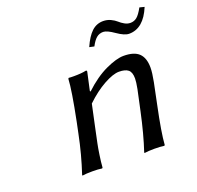

<svg xmlns="http://www.w3.org/2000/svg" viewBox="-112 -740 887 863"><g transform="rotate(-20 331.5 -308.5)"><path d="M454.1 -379.9Q425.8 -379.9 381.1 -355.2Q336.4 -330.6 291 -287.1L268.1 -180.2Q257.3 -129.4 253.2 -109.4Q249 -89.4 244.4 -58.1Q239.7 -26.9 237.8 0L234.9 2.9Q216.8 0 189 0Q159.2 0 141.1 2.9L140.1 0Q169.4 -87.9 188 -180.2L199.2 -233.9Q227.5 -374.5 230 -428.2L232.9 -431.2Q239.7 -430.2 257.8 -430.2Q294.4 -430.2 315.9 -435.1Q320.8 -435.1 320.8 -431.2Q320.8 -426.8 319.8 -424.8L301.8 -342.8L304.2 -339.8Q358.9 -391.1 411.4 -415.5Q463.9 -439.9 498 -439.9Q548.3 -439.9 571.3 -417.5Q594.2 -395 594.2 -349.1Q594.2 -324.7 585.9 -282.2L564.9 -180.2Q539.1 -58.1 535.2 0L532.2 2.9Q513.7 0 485.8 0Q456.1 0 438 2.9L437 0Q462.9 -77.6 484.9 -180.2L505.9 -277.8Q512.2 -310.5 512.2 -327.1Q512.2 -356.9 498 -368.4Q483.9 -379.9 454.1 -379.9ZM578.6 -568.4Q596.2 -568.4 609.6 -579.1Q623 -589.8 639.6 -620.1L662.6 -614.3Q625.5 -524.4 556.6 -524.4Q534.7 -524.4 500.5 -548.3Q466.3 -572.3 448.7 -572.3Q429.7 -572.3 416.3 -561Q402.8 -549.8 389.6 -524.4L366.7 -529.3Q386.7 -574.7 409.9 -596.4Q433.1 -618.2 464.8 -618.2Q483.9 -618.2 500.5 -610.4Q517.1 -602.5 527.1 -593.3Q537.1 -584 550.8 -576.2Q564.5 -568.4 578.6 -568.4Z"/></g></svg>

Font: Linear Smooth
Style: Italic
Weight: 400
Designer: Philipp H. Poll, Flanker
Foundry: Philipp H. Poll, reworked by Flanker
Version: Version 1.061 | FøM Fix